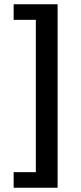

<svg xmlns="http://www.w3.org/2000/svg" viewBox="-20 -728 378 900"><path d="M44 152V79H148V-635H44V-708H250V152Z"/></svg>

Font: Assistant
Style: Bold
Weight: 700
Designer: Hebrew By Ben Nathan, Latin by Paul Hunt
Version: Version 3.000